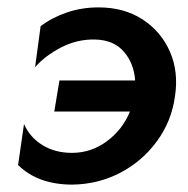

<svg xmlns="http://www.w3.org/2000/svg" viewBox="-20 -490 510 520"><path d="M141 -272H346Q343 -318 315.5 -350Q288 -382 237 -383Q189 -384 145.5 -361.5Q102 -339 75 -308L90 -419Q120 -442 160.5 -456Q201 -470 247 -470Q316 -470 366 -437.5Q416 -405 440 -350.5Q464 -296 454 -230Q445 -162 405 -107.5Q365 -53 305.5 -22Q246 9 176 10Q83 10 29 -43L45 -154Q61 -118 95 -97Q129 -76 175 -76Q227 -76 269.5 -107.5Q312 -139 332 -188H127Z"/></svg>

Font: Jost* Medium
Style: Italic
Weight: 500
Italic angle: -10°
Version: Version 3.7